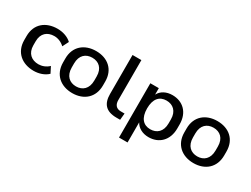

<svg xmlns="http://www.w3.org/2000/svg" viewBox="-68 -1375 2892 2214"><g transform="rotate(30 1378.0 -268.0)"><path d="M314.5 10.3C385.3 10.3 456.1 -12.7 502 -58.1L460.9 -138.7C421.4 -100.6 371.1 -83 324.7 -83C233.4 -83 166.5 -137.7 166.5 -243.2V-296.9C166.5 -403.8 232.9 -457 324.7 -457C373.5 -457 421.9 -437 460.9 -400.4L502 -481.4C457.5 -524.4 388.7 -548.8 314.5 -548.8C162.1 -548.8 45.4 -460.9 45.4 -296.9V-243.2C45.4 -81.5 160.6 10.3 314.5 10.3Z M828.6 10.3C982.9 10.3 1093.3 -83.5 1093.3 -243.7V-296.9C1093.3 -456.5 982.9 -548.8 828.6 -548.8C674.3 -548.8 562 -456.5 562 -296.9V-243.7C562 -83.5 674.3 10.3 828.6 10.3ZM828.6 -78.6C742.7 -78.6 677.7 -132.3 677.7 -243.7V-296.9C677.7 -407.2 742.7 -460 828.6 -460C913.6 -460 978.5 -407.2 978.5 -296.9V-243.7C978.5 -132.8 913.6 -78.6 828.6 -78.6Z M1414.1 0H1462.4L1470.7 -87.9H1419.9C1359.9 -87.9 1330.6 -125.5 1330.6 -185.5V-718.8H1212.9V-200.2C1212.9 -72.8 1269.5 0 1414.1 0Z M1667.5 183.6V-84.5C1699.7 -24.9 1764.6 10.3 1844.7 10.3C1981.4 10.3 2083.5 -83 2083.5 -243.7V-296.9C2083.5 -457.5 1981.4 -548.8 1844.7 -548.8C1764.2 -548.8 1698.2 -514.2 1666.5 -453.1V-539.1H1553.7V183.6ZM1816.4 -78.6C1724.6 -78.6 1666 -141.6 1666 -270C1666 -398.4 1724.6 -460 1816.4 -460C1901.9 -460 1967.3 -406.2 1967.3 -296.9V-243.7C1967.3 -132.3 1901.9 -78.6 1816.4 -78.6Z M2442.9 10.3C2597.2 10.3 2707.5 -83.5 2707.5 -243.7V-296.9C2707.5 -456.5 2597.2 -548.8 2442.9 -548.8C2288.6 -548.8 2176.3 -456.5 2176.3 -296.9V-243.7C2176.3 -83.5 2288.6 10.3 2442.9 10.3ZM2442.9 -78.6C2356.9 -78.6 2292 -132.3 2292 -243.7V-296.9C2292 -407.2 2356.9 -460 2442.9 -460C2527.8 -460 2592.8 -407.2 2592.8 -296.9V-243.7C2592.8 -132.8 2527.8 -78.6 2442.9 -78.6Z"/></g></svg>

Font: Winston Medium
Style: Regular
Weight: 500
Designer: Vernon Adams, Kim Jin-seong, David Berlow, Cristiano Sobral
Foundry: The Winston Project Authors
Version: Version 3.004